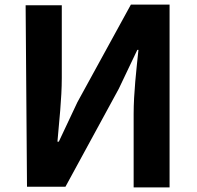

<svg xmlns="http://www.w3.org/2000/svg" viewBox="-20 -776 861 839"><path d="M98 40H266L499 -388L580 -558H585C576 -471 564 -370 564 -278V43H721V-756H552L318 -329L237 -157H231C238 -240 250 -345 250 -435V-753H92Z"/></svg>

Font: GenEiGothic-pro-Regular
Style: Bold
Weight: 700
Designer: Ryoko NISHIZUKA (kana & ideographs); Paul D. Hunt (Latin, Greek & Cyrillic); Wenlong ZHANG (bopomofo); Sandoll Communica
Foundry: Adobe Systems Incorporated; o_tamon
Version: Version 1.000.140830